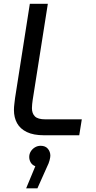

<svg xmlns="http://www.w3.org/2000/svg" viewBox="-20 -720 512 1022"><path d="M214 0Q158.6 0 123.1 -17Q87.6 -34 70.9 -64.2Q54.2 -94.4 54.2 -134.4Q54.2 -149.8 56.5 -167.5Q58.8 -185.2 60.2 -198.4L138.8 -699.6H234.6L153.8 -186.8Q152.4 -177.4 151.2 -165.8Q150 -154.2 150 -144.4Q150 -116.2 165.8 -100.5Q181.6 -84.8 220.6 -84.8H415.4L401.8 0ZM119.2 282.4 168 164.8Q151.6 158.6 143.6 145Q135.6 131.4 135.6 115.6Q135.6 99.2 144.1 85.7Q152.6 72.2 166.4 64.1Q180.2 56 196.2 56Q221.6 56 234.8 71.8Q248 87.6 248 108.8Q248 117.6 243.7 133.9Q239.4 150.2 231 166.4L179.2 282.4Z"/></svg>

Font: MuseoModerno Thin
Style: Italic
Weight: 100
Italic angle: -9°
Designer: Pablo Cosgaya, Héctor Gatti, Marcela Romero, and the Authors of The MuseoModerno Project.
Foundry: Omnibus-Type Team
Version: Version 1.003